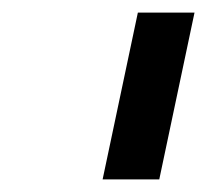

<svg xmlns="http://www.w3.org/2000/svg" viewBox="-20 -765 329 305"><path d="M143 -480 199 -745H289L233 -480Z"/></svg>

Font: Plus Jakarta Display
Style: Italic
Weight: 400
Italic angle: -12°
Designer: Gumpita Rahayu
Foundry: Tokotype Studio
Version: Version 1.000